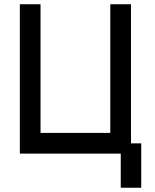

<svg xmlns="http://www.w3.org/2000/svg" viewBox="-20 -720 727 900"><path d="M73 0H546V160H642V-48H594V-700H497V-97H170V-700H73Z"/></svg>

Font: Unageo
Style: Medium
Weight: 500
Designer: Richard Sepsi
Foundry: Richard Sepsi
Version: Version 2.000